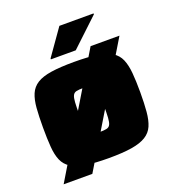

<svg xmlns="http://www.w3.org/2000/svg" viewBox="-139 -825 890 987"><g transform="rotate(-20 305.5 -331.5)"><path d="M40 55 413 -565H571L197 55ZM305 8Q229 8 179.5 0Q130 -8 101.5 -26Q73 -44 60 -74Q47 -104 43.5 -149Q40 -194 40 -255Q40 -317 43.5 -361.5Q47 -406 60 -436.5Q73 -467 101.5 -485Q130 -503 179.5 -510.5Q229 -518 305 -518Q382 -518 431 -510.5Q480 -503 509 -485Q538 -467 551 -436.5Q564 -406 568 -361.5Q572 -317 572 -255Q572 -194 568 -149Q564 -104 551 -74Q538 -44 509 -26Q480 -8 431 0Q382 8 305 8ZM305 -134Q330 -134 344 -137Q358 -140 364 -152Q370 -164 371.5 -188.5Q373 -213 373 -255Q373 -298 371.5 -322Q370 -346 364 -358Q358 -370 344.5 -373Q331 -376 305 -376Q280 -376 266.5 -373Q253 -370 247 -358Q241 -346 239.5 -322Q238 -298 238 -255Q238 -213 239.5 -188.5Q241 -164 247 -152Q253 -140 267 -137Q281 -134 305 -134ZM198 -571V-576L298 -718H485V-713L334 -571Z"/></g></svg>

Font: Saira SemiExpanded ExtraBold
Style: Regular
Weight: 800
Width: 6
Designer: Hector Gatti with collaboration of the Omnibus-Type team
Foundry: Omnibus-Type
Version: Version 1.101